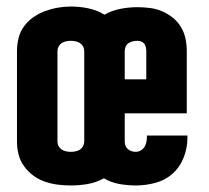

<svg xmlns="http://www.w3.org/2000/svg" viewBox="-20 -560 640 588"><path d="M197 8Q177 8 157 5.5Q137 3 118 -3.5Q99 -10 82.5 -22Q66 -34 54 -50.5Q42 -67 37 -86.5Q32 -106 32 -126V-404Q32 -424 37 -444Q42 -464 54 -480Q66 -496 82.5 -507.5Q99 -519 118 -526Q137 -533 157 -536.5Q177 -540 197 -540Q224 -540 250.5 -534.5Q277 -529 300 -515Q323 -528 349 -533Q375 -538 401 -538Q420 -538 439.5 -535.5Q459 -533 476.5 -525.5Q494 -518 509 -506Q524 -494 534 -477.5Q544 -461 548 -442Q552 -423 552 -404V-213H362V-126Q362 -119 364.5 -113Q367 -107 372 -103Q377 -99 383 -97Q389 -95 396 -95Q404 -95 411.5 -99.5Q419 -104 423 -111Q427 -118 428.5 -126Q430 -134 430 -143Q430 -143 430 -144Q430 -145 430 -145H554Q554 -143 554 -141Q554 -139 554 -137Q554 -107 542.5 -77.5Q531 -48 508.5 -28Q486 -8 456 0Q426 8 396 8Q371 8 345.5 3.5Q320 -1 298 -14Q275 -1 249 3.5Q223 8 197 8ZM428 -317V-404Q428 -410 426.5 -416Q425 -422 421.5 -426.5Q418 -431 412 -433Q406 -435 401 -435Q394 -435 387 -433.5Q380 -432 374 -428Q368 -424 365 -417.5Q362 -411 362 -404V-317ZM197 -95Q204 -95 211.5 -96.5Q219 -98 225 -102Q231 -106 234.5 -112.5Q238 -119 238 -126V-404Q238 -411 234.5 -417.5Q231 -424 225 -428Q219 -432 211.5 -433.5Q204 -435 197 -435Q190 -435 182.5 -433.5Q175 -432 169 -428Q163 -424 159.5 -417.5Q156 -411 156 -404V-126Q156 -119 159.5 -112.5Q163 -106 169 -102Q175 -98 182.5 -96.5Q190 -95 197 -95Z"/></svg>

Font: Iosevka Slab XBdEx
Style: Regular
Weight: 800
Width: 7
Monospace: yes
Designer: Belleve Invis
Foundry: Belleve Invis
Version: Version 11.1.0; ttfautohint (v1.8.3)